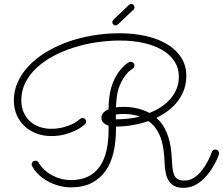

<svg xmlns="http://www.w3.org/2000/svg" viewBox="-20 -905 1108 954"><path d="M629.4 -598.1Q636.7 -598.1 642.3 -593Q647.9 -587.9 647.9 -579.6Q647.9 -568.8 638.7 -563.5Q637.2 -562.5 625.7 -554.2Q614.3 -545.9 600.6 -527.3Q586.9 -508.8 574.2 -478.3Q561.5 -447.8 558.1 -402.8Q557.1 -395 556.9 -387.2Q556.6 -379.4 556.2 -371.6Q564.9 -372.6 574.5 -373.3Q584 -374 594.7 -374Q629.9 -374 662.6 -366.2Q695.3 -358.4 722.7 -343.8Q793.5 -372.1 831.1 -418.9Q868.7 -465.8 868.7 -523.4Q868.7 -566.4 847.2 -599.9Q825.7 -633.3 786.9 -656.2Q748 -679.2 694.1 -691.4Q640.1 -703.6 575.7 -703.6Q519.5 -703.6 461.2 -695.1Q402.8 -686.5 348.4 -669.4Q293.9 -652.3 246.1 -627Q198.2 -601.6 162.6 -568.6Q127 -535.6 106.4 -495.1Q85.9 -454.6 85.9 -407.2Q85.9 -372.1 98.1 -345.5Q110.4 -318.8 130.6 -301Q150.9 -283.2 177.2 -274.2Q203.6 -265.1 232.4 -265.1Q266.6 -265.1 292.5 -272Q318.4 -278.8 335.9 -286.9Q353.5 -294.9 362.5 -302Q371.6 -309.1 372.6 -310.1Q376 -312.5 380.4 -315.7Q384.8 -318.8 389.6 -318.8Q397 -318.8 402.3 -313.7Q407.7 -308.6 407.7 -300.8Q407.7 -293 402.3 -288.1Q401.4 -287.1 389.9 -277.6Q378.4 -268.1 356.9 -257.3Q335.4 -246.6 304.4 -237.8Q273.4 -229 233.4 -229Q196.3 -229 162.8 -241.2Q129.4 -253.4 104 -276.4Q78.6 -299.3 63.7 -332.3Q48.8 -365.2 48.8 -407.2Q48.8 -453.6 67.9 -496.3Q86.9 -539.1 121.6 -576.2Q156.2 -613.3 204.6 -643.3Q252.9 -673.3 311.3 -694.8Q369.6 -716.3 436.5 -728Q503.4 -739.7 574.7 -739.7Q647.5 -739.7 708.3 -725.3Q769 -710.9 813 -683.8Q856.9 -656.7 881.3 -617.4Q905.8 -578.1 905.8 -528.3Q905.8 -462.4 867.9 -408.7Q830.1 -355 756.8 -319.3Q783.7 -296.4 799.1 -265.9Q814.5 -235.4 822 -204.1Q829.6 -172.9 831.8 -144.5Q834 -116.2 835 -97.2Q835.9 -69.3 840.1 -52Q844.2 -34.7 851.8 -24.9Q859.4 -15.1 870.4 -11.5Q881.3 -7.8 897 -7.8Q918.9 -7.8 937.5 -18.3Q956.1 -28.8 970.9 -44.4Q985.8 -60.1 997.3 -78.4Q1008.8 -96.7 1016.6 -112.5Q1024.4 -128.4 1028.6 -138.9Q1032.7 -149.4 1032.7 -149.9Q1037.6 -162.1 1049.8 -162.1Q1058.1 -162.1 1063.2 -156.5Q1068.4 -150.9 1068.4 -143.6Q1068.4 -141.1 1067.4 -137.2Q1066.9 -135.3 1061.8 -122.3Q1056.6 -109.4 1046.9 -91.1Q1037.1 -72.8 1022.5 -51.8Q1007.8 -30.8 988.5 -12.9Q969.2 4.9 945.1 16.6Q920.9 28.3 891.6 28.3Q865.7 28.3 848.4 20Q831.1 11.7 820.1 -4.2Q809.1 -20 804 -42.7Q798.8 -65.4 797.9 -94.7Q797.4 -106.9 796.4 -123.8Q795.4 -140.6 792.7 -159.4Q790 -178.2 785.2 -198.2Q780.3 -218.3 771.5 -237.3Q762.7 -256.3 749.5 -273.4Q736.3 -290.5 717.3 -303.2Q679.7 -290.5 639.4 -283.4Q599.1 -276.4 556.2 -275.9V-261.2Q556.2 -201.2 544.2 -148.7Q532.2 -96.2 505.4 -57.4Q478.5 -18.6 436 3.7Q393.6 25.9 332.5 25.9Q302.2 25.9 272.7 17.8Q243.2 9.8 217.5 -4.4Q191.9 -18.6 171.6 -37.8Q151.4 -57.1 139.6 -79.6Q137.2 -83.5 137.2 -88.4Q137.2 -95.2 142.3 -100.8Q147.5 -106.4 155.8 -106.4Q166.5 -106.4 171.9 -97.2Q182.6 -78.1 199.7 -62Q216.8 -45.9 238 -34.4Q259.3 -22.9 283.4 -16.6Q307.6 -10.3 332.5 -10.3Q382.8 -10.3 418.5 -28.1Q454.1 -45.9 476.6 -78.9Q499 -111.8 509.3 -158Q519.5 -204.1 519.5 -261.2V-280.3Q503.4 -285.6 493.7 -295.4Q483.9 -305.2 483.9 -319.3Q483.9 -333.5 493.2 -344.2Q502.4 -355 519.5 -361.8Q519.5 -373 520 -384Q520.5 -395 521.5 -405.8Q524.4 -440.9 532.5 -468.8Q540.5 -496.6 551.5 -517.6Q562.5 -538.6 574.2 -553.2Q585.9 -567.9 596.2 -577.4Q606.4 -586.9 613.3 -591.3Q620.1 -595.7 621.1 -596.2Q624.5 -598.1 629.4 -598.1ZM675.3 -325.7Q667 -328.1 659.2 -330.6Q651.4 -333 642.3 -334.7Q633.3 -336.4 622.3 -337.6Q611.3 -338.9 597.2 -338.9Q571.8 -338.9 555.7 -335.9V-335.4V-312Q585.4 -312 616.9 -315.4Q648.4 -318.8 675.3 -325.7ZM543 -806.6 621.1 -880.9Q626 -885.3 632.3 -885.3Q638.7 -885.3 643.6 -880.4Q648.4 -875.5 648.4 -868.7Q648.4 -861.8 643.6 -857.4L565.4 -783.2Q560.1 -778.8 554.2 -778.8Q547.4 -778.8 542.7 -783.7Q538.1 -788.6 538.1 -794.9Q538.1 -801.8 543 -806.6Z"/></svg>

Font: Sacramento
Style: Regular
Weight: 400
Designer: Astigmatic (AOETI)
Foundry: Astigmatic (AOETI)
Version: Version 1.000